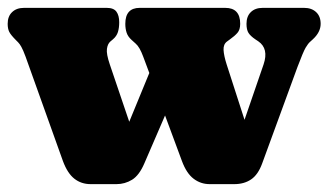

<svg xmlns="http://www.w3.org/2000/svg" viewBox="-26 -468 836 488"><path d="M270 0H204.5Q180.5 0 163 -13.8Q145.5 -27.5 134 -58.5L39 -324Q32.5 -341.5 28.2 -349Q24 -356.5 20 -360.5L15 -365.5Q1.5 -379 -2.5 -387Q-6.5 -395 -6.5 -407.5Q-6.5 -426.5 4.8 -437.2Q16 -448 35 -448H245.5Q263 -448 270 -438.2Q277 -428.5 277 -411.5Q277 -397.5 273.8 -386.8Q270.5 -376 261 -368L254.5 -362.5Q247.5 -356.5 245.8 -343.8Q244 -331 253 -304.5L302.5 -158.5L353.5 -282.5L338 -324Q329 -348.5 319 -357L308.5 -366.5Q299 -375 295.8 -385Q292.5 -395 292.5 -407.5Q292.5 -448 329 -448H546.5Q584.5 -448 584.5 -407.5Q584.5 -392.5 577.5 -384.5Q570.5 -376.5 558.5 -368L551 -362.5Q541.5 -355.5 542.2 -341Q543 -326.5 550 -304.5L595.5 -163.5L644 -304.5Q657.5 -344.5 630.5 -363L623 -368Q610.5 -376.5 605.5 -384.5Q600.5 -392.5 600.5 -407.5Q600.5 -426.5 611.5 -437.2Q622.5 -448 641.5 -448H747Q766 -448 777.5 -437.2Q789 -426.5 789 -407.5Q789 -386 768.5 -367.5L763 -362.5Q757 -357.5 750.8 -346.8Q744.5 -336 730 -297.5L640.5 -53Q630 -24 612.2 -12Q594.5 0 569.5 0H507Q484 0 466 -13.8Q448 -27.5 436.5 -58.5L393.5 -174.5L341 -53Q328 -22.5 309.8 -11.2Q291.5 0 270 0Z"/></svg>

Font: Fraunces 144pt SuperSoft Black
Style: Regular
Weight: 900
Version: Version 1.000;[b76b70a41]